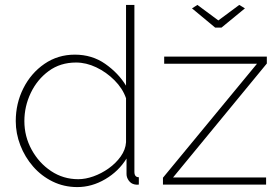

<svg xmlns="http://www.w3.org/2000/svg" viewBox="-20 -750 1138 780"><path d="M44 -258Q44 -330 75 -391.5Q106 -453 160.5 -490.5Q215 -528 284 -528Q354 -528 407.5 -490.5Q461 -453 492 -402V-730H526V-52Q526 -30 544 -30V0Q532 1 526 -1Q512 -4 503 -16.5Q494 -29 494 -43V-106Q462 -54 407.5 -22Q353 10 294 10Q240 10 194 -12.5Q148 -35 114.5 -73.5Q81 -112 62.5 -160Q44 -208 44 -258ZM782 -730 867 -667 952 -730 975 -716 880 -638H854L760 -716ZM642 -28 1024 -491H647V-520H1064V-492L683 -29H1061V0H642ZM492 -172V-351Q478 -391 445 -424Q412 -457 371 -476.5Q330 -496 289 -496Q225 -496 178 -461.5Q131 -427 105 -372.5Q79 -318 79 -258Q79 -196 108.5 -142Q138 -88 187.5 -55Q237 -22 298 -22Q327 -22 359.5 -33.5Q392 -45 421.5 -66Q451 -87 470.5 -114.5Q490 -142 492 -172Z"/></svg>

Font: Raleway ExtraLight
Style: Regular
Weight: 200
Designer: Matt McInerney, Pablo Impallari, Rodrigo Fuenzalida
Foundry: Matt McInerney, Pablo Impallari, Rodrigo Fuenzalida
Version: Version 4.026